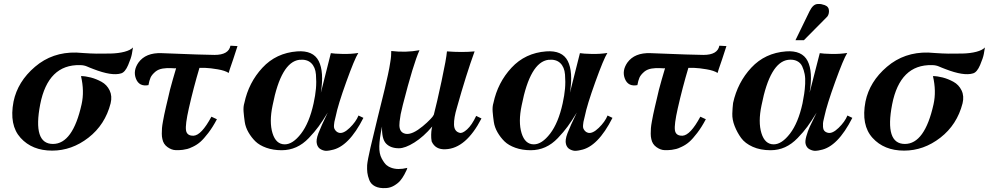

<svg xmlns="http://www.w3.org/2000/svg" viewBox="-20 -750 5042 979"><path d="M658 -508Q656 -495 652.5 -475Q649 -455 633.5 -418.5Q618 -382 598 -376Q551 -361 456 -398Q448 -401 438 -405Q428 -409 422.5 -411.5Q417 -414 408 -416Q399 -418 388 -418Q225 -422 185 -218Q146 -16 250 -16Q351 -16 396 -218Q411 -285 393 -362Q415 -362 442.5 -355Q470 -348 497.5 -333Q525 -318 539 -289Q553 -260 544 -223Q516 -114 431 -48Q346 18 246 18Q144 18 85 -47Q26 -112 49 -232Q70 -334 158.5 -409.5Q247 -485 369 -482Q371 -482 406 -479.5Q441 -477 472.5 -476.5Q504 -476 544 -477Q584 -478 614.5 -486Q645 -494 658 -508Z M1191 -515Q1188 -506 1183.5 -492Q1179 -478 1169 -447.5Q1159 -417 1152 -398L1146 -378Q1128 -390 1090.5 -396.5Q1053 -403 1025 -404H997Q967 -304 943 -198Q924 -114 928.5 -85.5Q933 -57 967 -58Q1007 -60 1058 -155L1086 -142Q1065 -102 1042 -72Q1019 -42 1002 -27Q985 -12 964 -2Q943 8 935 9.5Q927 11 912 14Q896 16 875.5 15.5Q855 15 834 0Q813 -15 808 -41Q805 -53 805 -68.5Q805 -84 806 -97Q807 -110 811 -131.5Q815 -153 817.5 -165.5Q820 -178 826.5 -206Q833 -234 836 -246Q845 -289 861 -344Q877 -399 878 -402Q875 -401 853.5 -402.5Q832 -404 810 -400.5Q788 -397 773 -385Q754 -369 747.5 -354Q741 -339 737 -316Q690 -307 673.5 -348Q657 -389 686 -431Q723 -482 804 -479Q1026 -470 1074 -470Q1146 -470 1155 -517Z M1833 -149Q1758 -1 1671 15Q1660 18 1646.5 19Q1633 20 1617 12Q1601 4 1596 -15Q1590 -35 1603.5 -70.5Q1617 -106 1651 -176Q1625 -133 1604.5 -105Q1584 -77 1554.5 -46Q1525 -15 1490.5 0.5Q1456 16 1416 16Q1373 16 1338 3.5Q1303 -9 1282.5 -29Q1262 -49 1247 -75Q1232 -101 1228 -128Q1224 -155 1222 -180.5Q1220 -206 1226 -225Q1248 -329 1318 -404.5Q1388 -480 1495 -488Q1577 -494 1605 -439Q1633 -384 1616 -277L1667 -479Q1684 -476 1727 -475Q1770 -474 1807 -480Q1788 -450 1745.5 -332Q1703 -214 1692 -158Q1692 -157 1689 -145.5Q1686 -134 1685 -128.5Q1684 -123 1683 -112Q1682 -101 1684.5 -95Q1687 -89 1692.5 -82.5Q1698 -76 1708 -73Q1731 -67 1763 -98Q1795 -129 1808 -161ZM1579 -223Q1588 -264 1591 -298Q1594 -332 1591 -370Q1588 -408 1566.5 -428.5Q1545 -449 1506 -445Q1413 -433 1370 -213Q1352 -128 1369.5 -71Q1387 -14 1432 -14Q1473 -14 1515 -68.5Q1557 -123 1579 -223Z M2435 -146Q2356 7 2252 11Q2200 14 2181 -29Q2178 -46 2178.5 -63Q2179 -80 2181 -92L2184 -105Q2140 -53 2093 -23.5Q2046 6 2014 6Q1972 6 1949 -17.5Q1926 -41 1928 -105Q1915 -43 1914 -4.5Q1913 34 1926.5 58.5Q1940 83 1951 92Q1962 101 1974 105Q2008 118 2057 106Q2056 110 2053.5 116.5Q2051 123 2041.5 140.5Q2032 158 2020.5 171.5Q2009 185 1989.5 196.5Q1970 208 1948 209Q1914 211 1892.5 200Q1871 189 1863 168Q1855 147 1853 130Q1851 113 1852 92Q1854 68 1869 2.5Q1884 -63 1905.5 -149.5Q1927 -236 1933 -261Q1936 -272 1942 -298Q1948 -324 1950.5 -335.5Q1953 -347 1958 -368.5Q1963 -390 1965 -403Q1967 -416 1970 -433Q1973 -450 1974 -463.5Q1975 -477 1975 -490Q2050 -481 2119 -494Q2088 -426 2034 -215Q2026 -183 2023 -167.5Q2020 -152 2017.5 -130Q2015 -108 2018.5 -95Q2022 -82 2031 -75Q2060 -54 2111 -88Q2137 -106 2157 -125Q2177 -144 2185 -154L2192 -165Q2207 -222 2231.5 -336.5Q2256 -451 2259 -488Q2337 -482 2400 -488Q2357 -370 2310 -202Q2294 -149 2295 -114.5Q2296 -80 2323 -73Q2337 -68 2361.5 -90Q2386 -112 2408 -159Z M3103 -149Q3028 -1 2941 15Q2930 18 2916.5 19Q2903 20 2887 12Q2871 4 2866 -15Q2860 -35 2873.5 -70.5Q2887 -106 2921 -176Q2895 -133 2874.5 -105Q2854 -77 2824.5 -46Q2795 -15 2760.5 0.5Q2726 16 2686 16Q2643 16 2608 3.5Q2573 -9 2552.5 -29Q2532 -49 2517 -75Q2502 -101 2498 -128Q2494 -155 2492 -180.5Q2490 -206 2496 -225Q2518 -329 2588 -404.5Q2658 -480 2765 -488Q2847 -494 2875 -439Q2903 -384 2886 -277L2937 -479Q2954 -476 2997 -475Q3040 -474 3077 -480Q3058 -450 3015.5 -332Q2973 -214 2962 -158Q2962 -157 2959 -145.5Q2956 -134 2955 -128.5Q2954 -123 2953 -112Q2952 -101 2954.5 -95Q2957 -89 2962.5 -82.5Q2968 -76 2978 -73Q3001 -67 3033 -98Q3065 -129 3078 -161ZM2849 -223Q2858 -264 2861 -298Q2864 -332 2861 -370Q2858 -408 2836.5 -428.5Q2815 -449 2776 -445Q2683 -433 2640 -213Q2622 -128 2639.5 -71Q2657 -14 2702 -14Q2743 -14 2785 -68.5Q2827 -123 2849 -223Z M3684 -515Q3681 -506 3676.5 -492Q3672 -478 3662 -447.5Q3652 -417 3645 -398L3639 -378Q3621 -390 3583.5 -396.5Q3546 -403 3518 -404H3490Q3460 -304 3436 -198Q3417 -114 3421.5 -85.5Q3426 -57 3460 -58Q3500 -60 3551 -155L3579 -142Q3558 -102 3535 -72Q3512 -42 3495 -27Q3478 -12 3457 -2Q3436 8 3428 9.5Q3420 11 3405 14Q3389 16 3368.5 15.5Q3348 15 3327 0Q3306 -15 3301 -41Q3298 -53 3298 -68.5Q3298 -84 3299 -97Q3300 -110 3304 -131.5Q3308 -153 3310.5 -165.5Q3313 -178 3319.5 -206Q3326 -234 3329 -246Q3338 -289 3354 -344Q3370 -399 3371 -402Q3368 -401 3346.5 -402.5Q3325 -404 3303 -400.5Q3281 -397 3266 -385Q3247 -369 3240.5 -354Q3234 -339 3230 -316Q3183 -307 3166.5 -348Q3150 -389 3179 -431Q3216 -482 3297 -479Q3519 -470 3567 -470Q3639 -470 3648 -517Z M4326 -149Q4251 -1 4164 15Q4153 18 4139.5 19Q4126 20 4109.5 12Q4093 4 4088 -15Q4084 -29 4091.5 -55.5Q4099 -82 4109 -104Q4119 -126 4144 -176Q4117 -132 4097 -104.5Q4077 -77 4047 -46Q4017 -15 3983 0.5Q3949 16 3909 16Q3857 16 3818 -1.5Q3779 -19 3759 -46.5Q3739 -74 3726 -107Q3713 -140 3714 -170.5Q3715 -201 3718 -225Q3741 -330 3811 -405Q3881 -480 3988 -488Q4070 -494 4098 -439Q4126 -384 4108 -277L4160 -479Q4177 -476 4219.5 -475Q4262 -474 4300 -480Q4281 -450 4238.5 -332.5Q4196 -215 4184 -158Q4184 -157 4180.5 -143Q4177 -129 4176.5 -121.5Q4176 -114 4176.5 -102.5Q4177 -91 4183 -83.5Q4189 -76 4201 -73Q4224 -67 4256 -98Q4288 -129 4301 -161ZM4072 -223Q4077 -249 4080.5 -271.5Q4084 -294 4085.5 -322.5Q4087 -351 4083 -372Q4079 -393 4070.5 -411.5Q4062 -430 4043.5 -439Q4025 -448 3999 -445Q3906 -433 3863 -213Q3845 -128 3862.5 -71Q3880 -14 3925 -14Q3966 -14 4008 -68.5Q4050 -123 4072 -223ZM4192 -659 4079 -545H4036L4108 -693Q4117 -711 4127 -720Q4137 -729 4149 -729.5Q4161 -730 4167 -729Q4173 -728 4185 -724Q4207 -716 4207 -693.5Q4207 -671 4192 -659Z M5002 -508Q5000 -495 4996.5 -475Q4993 -455 4977.5 -418.5Q4962 -382 4942 -376Q4895 -361 4800 -398Q4792 -401 4782 -405Q4772 -409 4766.5 -411.5Q4761 -414 4752 -416Q4743 -418 4732 -418Q4569 -422 4529 -218Q4490 -16 4594 -16Q4695 -16 4740 -218Q4755 -285 4737 -362Q4759 -362 4786.5 -355Q4814 -348 4841.5 -333Q4869 -318 4883 -289Q4897 -260 4888 -223Q4860 -114 4775 -48Q4690 18 4590 18Q4488 18 4429 -47Q4370 -112 4393 -232Q4414 -334 4502.5 -409.5Q4591 -485 4713 -482Q4715 -482 4750 -479.5Q4785 -477 4816.5 -476.5Q4848 -476 4888 -477Q4928 -478 4958.5 -486Q4989 -494 5002 -508Z"/></svg>

Font: GFS Artemisia
Style: Bold Italic
Weight: 700
Italic angle: -12°
Designer: Designed by Takis Katsoulidis and George D. Matthiopoulos.
Foundry: Designed by Takis Katsoulidis and George D. Matthiopoulos.
Version: Version 1.0